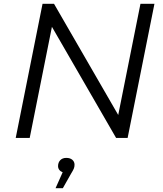

<svg xmlns="http://www.w3.org/2000/svg" viewBox="-20 -720 853 1002"><path d="M786 -700 646 0H586L251 -580L135 0H62L202 -700H262L597 -120L713 -700ZM369 140Q369 151 365 160.5Q361 170 351 186L308 262H270L307 179Q296 175 289.5 166.5Q283 158 283 147Q283 128 294.5 116Q306 104 326 104Q346 104 357.5 114Q369 124 369 140Z"/></svg>

Font: Idrija
Style: Italic
Weight: 400
Italic angle: -11.3°
Designer: Julieta Ulanovsky
Foundry: Julieta Ulanovsky
Version: Version 7.200